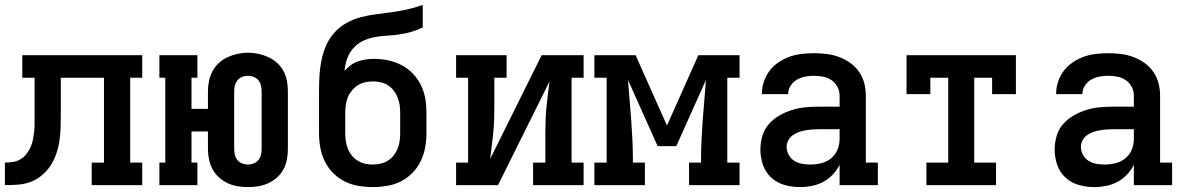

<svg xmlns="http://www.w3.org/2000/svg" viewBox="-20 -755 4840 783"><path d="M0 0V-92Q16 -92 32.5 -94.5Q49 -97 63 -105Q77 -113 87 -126Q97 -139 104 -153.5Q111 -168 114 -184Q117 -200 119 -216Q121 -232 121 -248.5Q121 -265 121 -281Q121 -281 121 -281Q121 -281 121 -281V-283Q121 -283 121 -283Q121 -283 121 -283V-438H71V-530H560V-438H511V-92H560V0H354V-92H404V-438H228V-283Q228 -257 227 -230.5Q226 -204 222 -178Q218 -152 209 -126.5Q200 -101 185.5 -79Q171 -57 150 -39.5Q129 -22 104.5 -13Q80 -4 53.5 -2Q27 0 0 0Z M991 8Q970 8 949 4.5Q928 1 908.5 -8Q889 -17 873 -31.5Q857 -46 847 -64.5Q837 -83 832.5 -104.5Q828 -126 828 -147V-219H761V-92H785V0H630V-92H654V-438H630V-530H785V-438H761V-311H828V-383Q828 -404 832.5 -425.5Q837 -447 847 -465.5Q857 -484 873 -498.5Q889 -513 908.5 -522Q928 -531 949 -535.5Q970 -540 991 -540Q1013 -540 1034 -535.5Q1055 -531 1074.5 -522Q1094 -513 1110 -498.5Q1126 -484 1136 -465.5Q1146 -447 1150 -425.5Q1154 -404 1154 -383V-147Q1154 -126 1150 -104.5Q1146 -83 1136 -64.5Q1126 -46 1110 -31.5Q1094 -17 1074.5 -8Q1055 1 1034 4.5Q1013 8 991 8ZM991 -84Q1003 -84 1014.5 -88.5Q1026 -93 1033.5 -102Q1041 -111 1044 -123Q1047 -135 1047 -147V-383Q1047 -395 1044 -407Q1041 -419 1033.5 -428Q1026 -437 1014.5 -441.5Q1003 -446 991 -446Q979 -446 967.5 -441.5Q956 -437 948.5 -427.5Q941 -418 938 -406.5Q935 -395 935 -383V-147Q935 -135 938 -123Q941 -111 948.5 -102Q956 -93 967.5 -88.5Q979 -84 991 -84Z M1500 8Q1471 8 1441.5 3Q1412 -2 1386 -15Q1360 -28 1339 -49Q1318 -70 1305 -96.5Q1292 -123 1286.5 -152Q1281 -181 1281 -210V-297Q1281 -304 1281 -311.5Q1281 -319 1281 -327V-347Q1281 -354 1281 -361.5Q1281 -369 1281 -377Q1281 -409 1282.5 -441Q1284 -473 1290 -504.5Q1296 -536 1308.5 -566Q1321 -596 1342.5 -620.5Q1364 -645 1392.5 -661Q1421 -677 1452 -685Q1483 -693 1515 -697Q1547 -701 1579 -705.5Q1611 -710 1642.5 -717Q1674 -724 1704 -735V-643Q1681 -632 1657 -625Q1633 -618 1608 -614.5Q1583 -611 1557.5 -609.5Q1532 -608 1507.5 -603.5Q1483 -599 1460 -588Q1437 -577 1420.5 -558Q1404 -539 1395.5 -515Q1387 -491 1385 -466Q1396 -478 1409.5 -488.5Q1423 -499 1439 -504.5Q1455 -510 1472 -512.5Q1489 -515 1505 -515Q1534 -515 1562.5 -509Q1591 -503 1616.5 -490Q1642 -477 1662.5 -456Q1683 -435 1696 -409Q1709 -383 1714 -354.5Q1719 -326 1719 -297V-210Q1719 -181 1713.5 -152Q1708 -123 1695 -96.5Q1682 -70 1661 -49Q1640 -28 1614 -15Q1588 -2 1558.5 3Q1529 8 1500 8ZM1500 -84Q1516 -84 1531.5 -87.5Q1547 -91 1561 -99.5Q1575 -108 1585 -120.5Q1595 -133 1601 -147.5Q1607 -162 1609.5 -178Q1612 -194 1612 -210V-297Q1612 -313 1609.5 -328.5Q1607 -344 1601 -359Q1595 -374 1585 -386.5Q1575 -399 1561.5 -407.5Q1548 -416 1532.5 -419.5Q1517 -423 1501 -423Q1485 -423 1469 -419.5Q1453 -416 1439.5 -407.5Q1426 -399 1415.5 -386.5Q1405 -374 1399 -359.5Q1393 -345 1390.5 -329Q1388 -313 1388 -297V-210Q1388 -194 1390.5 -178Q1393 -162 1399 -147.5Q1405 -133 1415 -120.5Q1425 -108 1439 -99.5Q1453 -91 1468.5 -87.5Q1484 -84 1500 -84Z M1840 0V-92H1889V-438H1840V-530H2046V-438H1996V-318Q1996 -291 1995 -264.5Q1994 -238 1991.5 -212Q1989 -186 1985.5 -159.5Q1982 -133 1979 -107L2189 -530H2360V-438H2311V-92H2360V0H2154V-92H2204V-212Q2204 -239 2205 -265.5Q2206 -292 2208.5 -318Q2211 -344 2214.5 -370.5Q2218 -397 2221 -423L2011 0Z M2404 0V-92H2454V-438H2404V-530H2572L2700 -243L2828 -530H2996V-438H2946V-92H2996V0H2790V-92H2839V-106Q2839 -146 2841 -186.5Q2843 -227 2846 -267.5Q2849 -308 2852.5 -348.5Q2856 -389 2859 -429L2738 -159H2662L2541 -429Q2544 -389 2547.5 -348.5Q2551 -308 2554 -267.5Q2557 -227 2559 -186.5Q2561 -146 2561 -106V-92H2610V0Z M3243 8Q3211 8 3180 -0.5Q3149 -9 3125.5 -30.5Q3102 -52 3091.5 -82.5Q3081 -113 3081 -145Q3081 -173 3089 -200.5Q3097 -228 3115.5 -249Q3134 -270 3158.5 -284Q3183 -298 3210 -306.5Q3237 -315 3265 -317.5Q3293 -320 3321 -320H3404V-365Q3404 -384 3395 -401Q3386 -418 3370.5 -428.5Q3355 -439 3336 -442.5Q3317 -446 3299 -446Q3281 -446 3263 -442.5Q3245 -439 3229.5 -430Q3214 -421 3204 -405Q3194 -389 3194 -371Q3194 -371 3194 -371Q3194 -371 3194 -371H3087Q3087 -371 3087 -371.5Q3087 -372 3087 -372Q3087 -397 3095 -421.5Q3103 -446 3118 -466Q3133 -486 3154.5 -500.5Q3176 -515 3199.5 -523.5Q3223 -532 3248 -535Q3273 -538 3299 -538Q3324 -538 3350 -535Q3376 -532 3400.5 -523Q3425 -514 3446.5 -499Q3468 -484 3483 -462.5Q3498 -441 3504.5 -416Q3511 -391 3511 -365V-92H3560V0H3404V-83Q3393 -61 3376 -43Q3359 -25 3337.5 -13.5Q3316 -2 3291.5 3Q3267 8 3243 8ZM3285 -84Q3307 -84 3329.5 -89.5Q3352 -95 3369.5 -109.5Q3387 -124 3395.5 -145Q3404 -166 3404 -189V-228H3321Q3307 -228 3293 -227Q3279 -226 3265 -223.5Q3251 -221 3238 -216.5Q3225 -212 3213.5 -204Q3202 -196 3195 -183Q3188 -170 3188 -156Q3188 -139 3196.5 -123.5Q3205 -108 3219.5 -99Q3234 -90 3251 -87Q3268 -84 3285 -84Z M3758 0V-92H3847V-438H3774V-371H3677V-530H4123V-371H4026V-438H3953V-92H4042V0Z M4443 8Q4411 8 4380 -0.5Q4349 -9 4325.5 -30.5Q4302 -52 4291.5 -82.5Q4281 -113 4281 -145Q4281 -173 4289 -200.5Q4297 -228 4315.5 -249Q4334 -270 4358.5 -284Q4383 -298 4410 -306.5Q4437 -315 4465 -317.5Q4493 -320 4521 -320H4604V-365Q4604 -384 4595 -401Q4586 -418 4570.5 -428.5Q4555 -439 4536 -442.5Q4517 -446 4499 -446Q4481 -446 4463 -442.5Q4445 -439 4429.5 -430Q4414 -421 4404 -405Q4394 -389 4394 -371Q4394 -371 4394 -371Q4394 -371 4394 -371H4287Q4287 -371 4287 -371.5Q4287 -372 4287 -372Q4287 -397 4295 -421.5Q4303 -446 4318 -466Q4333 -486 4354.5 -500.5Q4376 -515 4399.5 -523.5Q4423 -532 4448 -535Q4473 -538 4499 -538Q4524 -538 4550 -535Q4576 -532 4600.5 -523Q4625 -514 4646.5 -499Q4668 -484 4683 -462.5Q4698 -441 4704.5 -416Q4711 -391 4711 -365V-92H4760V0H4604V-83Q4593 -61 4576 -43Q4559 -25 4537.5 -13.5Q4516 -2 4491.5 3Q4467 8 4443 8ZM4485 -84Q4507 -84 4529.5 -89.5Q4552 -95 4569.5 -109.5Q4587 -124 4595.5 -145Q4604 -166 4604 -189V-228H4521Q4507 -228 4493 -227Q4479 -226 4465 -223.5Q4451 -221 4438 -216.5Q4425 -212 4413.5 -204Q4402 -196 4395 -183Q4388 -170 4388 -156Q4388 -139 4396.5 -123.5Q4405 -108 4419.5 -99Q4434 -90 4451 -87Q4468 -84 4485 -84Z"/></svg>

Font: Iosevka Slab Semibold Extended
Style: Regular
Weight: 600
Width: 7
Monospace: yes
Designer: Belleve Invis
Foundry: Belleve Invis
Version: Version 11.1.0; ttfautohint (v1.8.3)